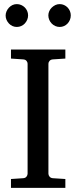

<svg xmlns="http://www.w3.org/2000/svg" viewBox="-20 -911 370 931"><path d="M33.2 0V-43L92.8 -46.9Q103.5 -47.9 108.6 -54.7Q113.8 -61.5 113.8 -68.8V-602.1Q113.8 -609.4 108.6 -615.7Q103.5 -622.1 92.8 -623L33.2 -627V-670.9H296.9V-627L235.8 -623Q225.6 -622.1 220.2 -615.7Q214.8 -609.4 214.8 -602.1V-68.8Q214.8 -61.5 220.2 -54.7Q225.6 -47.9 235.8 -46.9L296.9 -43V0ZM116.2 -836.4Q116.2 -825.2 111.8 -814.9Q107.4 -804.7 100.1 -796.9Q92.8 -789.1 82.8 -784.7Q72.8 -780.3 61.5 -780.3Q50.3 -780.3 40.5 -784.7Q30.8 -789.1 23.4 -796.9Q16.1 -804.7 11.7 -814.5Q7.3 -824.2 7.3 -835.4Q7.3 -846.2 11.7 -856.2Q16.1 -866.2 23.4 -874Q30.8 -881.8 40.5 -886.5Q50.3 -891.1 61.5 -891.1Q72.8 -891.1 82.8 -886.7Q92.8 -882.3 100.1 -875Q107.4 -867.7 111.8 -857.7Q116.2 -847.7 116.2 -836.4ZM323.2 -836.4Q323.2 -825.2 319.1 -814.9Q314.9 -804.7 307.6 -796.9Q300.3 -789.1 290.5 -784.7Q280.8 -780.3 269.5 -780.3Q258.3 -780.3 248.3 -784.7Q238.3 -789.1 230.7 -796.9Q223.1 -804.7 218.8 -814.9Q214.4 -825.2 214.4 -836.4Q214.4 -846.7 218.8 -856.7Q223.1 -866.7 231 -874.3Q238.8 -881.8 248.5 -886.5Q258.3 -891.1 269.5 -891.1Q280.8 -891.1 290.5 -886.7Q300.3 -882.3 307.6 -874.8Q314.9 -867.2 319.1 -857.2Q323.2 -847.2 323.2 -836.4Z"/></svg>

Font: Charis SIL Cyr
Style: Regular
Weight: 400
Foundry: SIL International
Version: Version 5.000